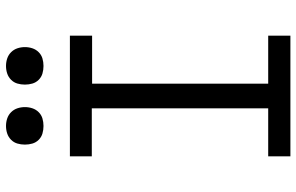

<svg xmlns="http://www.w3.org/2000/svg" viewBox="-194 -794 988 640"><g transform="rotate(-90 300.0 -474.0)"><path d="M99 0V-74H259V-662H99V-735H501V-661H341V-74H501V0ZM400 -823Q387 -823 375 -826.5Q363 -830 354 -839Q345 -848 341.5 -860Q338 -872 338 -885Q338 -898 341.5 -910Q345 -922 354 -931Q363 -940 375 -944Q387 -948 400 -948Q413 -948 425 -944Q437 -940 446 -931Q455 -922 459 -910Q463 -898 463 -885Q463 -872 459 -860Q455 -848 446 -839Q437 -830 425 -826.5Q413 -823 400 -823ZM200 -823Q187 -823 175 -826.5Q163 -830 154 -839Q145 -848 141.5 -860Q138 -872 138 -885Q138 -898 141.5 -910Q145 -922 154 -931Q163 -940 175 -944Q187 -948 200 -948Q213 -948 225 -944Q237 -940 246 -931Q255 -922 259 -910Q263 -898 263 -885Q263 -872 259 -860Q255 -848 246 -839Q237 -830 225 -826.5Q213 -823 200 -823Z"/></g></svg>

Font: Iosevka Curly Extended
Style: Regular
Weight: 400
Width: 7
Monospace: yes
Designer: Belleve Invis
Foundry: Belleve Invis
Version: Version 11.1.0; ttfautohint (v1.8.3)